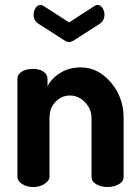

<svg xmlns="http://www.w3.org/2000/svg" viewBox="-20 -752 563 772"><path d="M155 -728 258 -662 360 -728Q367 -732 372 -732Q384 -732 392 -720Q400 -708 400 -693Q400 -668 379 -655L276 -589Q265 -583 258 -583Q249 -583 240 -589L137 -655Q115 -668 115 -693Q115 -708 123 -720Q131 -732 143 -732Q150 -732 155 -728ZM179 -278V-41Q179 -26 159.5 -13Q140 0 114 0Q87 0 68.5 -12.5Q50 -25 50 -41V-435Q50 -453 67.5 -464Q85 -475 114 -475Q138 -475 154.5 -464Q171 -453 171 -435V-405Q187 -437 222.5 -459Q258 -481 305 -481Q374 -481 425.5 -421Q477 -361 477 -278V-41Q477 -22 457.5 -11Q438 0 412 0Q387 0 367.5 -11Q348 -22 348 -41V-278Q348 -313 322 -340.5Q296 -368 261 -368Q228 -368 203.5 -343Q179 -318 179 -278Z"/></svg>

Font: Dosis
Style: Bold
Weight: 700
Designer: Edgar Tolentino, Pablo Impallari, Igino Marini
Foundry: Edgar Tolentino, Pablo Impallari, Igino Marini
Version: Version 1.007